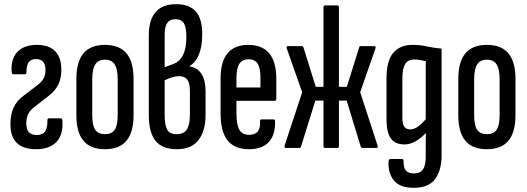

<svg xmlns="http://www.w3.org/2000/svg" viewBox="-20 -709 2526 920"><path d="M154 6Q91 6 60.5 -24Q30 -54 30 -114Q30 -159 44.5 -192Q59 -225 91 -249L158 -300Q180 -316 189 -333.5Q198 -351 198 -374Q198 -426 152 -426Q128 -426 117 -410Q106 -394 107 -364Q107 -353 100 -353H45Q37 -353 36 -364Q31 -425 62.5 -459.5Q94 -494 157 -494Q214 -494 244 -464Q274 -434 274 -375Q274 -332 258.5 -302Q243 -272 210 -247L148 -199Q126 -183 116 -164Q106 -145 106 -118Q106 -89 118.5 -75.5Q131 -62 156 -62Q184 -62 196 -79Q208 -96 207 -132Q207 -142 215 -142H271Q278 -142 279 -132Q284 -64 250.5 -29Q217 6 154 6Z M483 6Q414 6 380 -34.5Q346 -75 346 -157V-330Q346 -413 380 -453.5Q414 -494 483 -494Q552 -494 586 -453.5Q620 -413 620 -330V-157Q620 -75 586 -34.5Q552 6 483 6ZM483 -66Q515 -66 529.5 -87Q544 -108 544 -158V-328Q544 -378 529.5 -400.5Q515 -423 483 -423Q451 -423 436.5 -400.5Q422 -378 422 -328V-158Q422 -108 436.5 -87Q451 -66 483 -66Z M828 6Q757 6 725 -34.5Q693 -75 693 -157V-539Q693 -614 726 -651.5Q759 -689 823 -689Q887 -689 918 -654.5Q949 -620 949 -544Q949 -487 933.5 -448.5Q918 -410 888 -392V-391Q926 -385 945.5 -355Q965 -325 965 -268V-160Q965 -80 930.5 -37Q896 6 828 6ZM827 -66Q861 -66 875.5 -89Q890 -112 890 -161V-271Q890 -311 877.5 -327.5Q865 -344 838 -344Q822 -344 804 -338.5Q786 -333 769 -324V-159Q769 -110 781 -88Q793 -66 827 -66ZM769 -387 807 -401Q840 -412 856.5 -444.5Q873 -477 873 -531Q873 -578 861 -597.5Q849 -617 821 -617Q795 -617 782 -600Q769 -583 769 -545Z M1174 6Q1104 6 1070.5 -36Q1037 -78 1037 -166V-332Q1037 -415 1071 -454.5Q1105 -494 1170 -494Q1236 -494 1270 -453.5Q1304 -413 1304 -332V-235Q1304 -226 1296 -226H1113V-165Q1113 -111 1127 -87Q1141 -63 1174 -63Q1202 -63 1215 -79Q1228 -95 1226 -127Q1225 -137 1233 -137H1290Q1298 -137 1298 -128Q1300 -63 1268 -28.5Q1236 6 1174 6ZM1113 -290H1228V-336Q1228 -383 1214.5 -404Q1201 -425 1171 -425Q1141 -425 1127 -403.5Q1113 -382 1113 -336Z M1349 0Q1345 0 1344 -3.5Q1343 -7 1344 -12L1428 -267L1354 -477Q1350 -488 1360 -488H1426Q1433 -488 1434 -482L1493 -293H1530V-673Q1530 -683 1537 -683H1597Q1604 -683 1604 -673V-293H1642L1701 -482Q1702 -488 1709 -488H1773Q1783 -488 1779 -477L1706 -267L1789 -12Q1791 -6 1789.5 -3Q1788 0 1785 0H1718Q1711 0 1709 -5L1641 -227H1604V-10Q1604 0 1597 0H1537Q1530 0 1530 -10V-227H1491L1422 -5Q1420 0 1414 0Z M1963 191Q1895 191 1866.5 154.5Q1838 118 1842 63Q1843 56 1846 54.5Q1849 53 1853 53H1906Q1914 53 1914 63Q1913 93 1924.5 107.5Q1936 122 1963 122Q1994 122 2007 102.5Q2020 83 2020 40V-17Q2020 -33 2020 -45.5Q2020 -58 2021 -70H2019Q1996 -46 1970.5 -31.5Q1945 -17 1918 -17Q1873 -17 1852.5 -46Q1832 -75 1832 -138V-333Q1832 -418 1864.5 -456Q1897 -494 1956 -494Q1993 -494 2026.5 -486.5Q2060 -479 2096 -476V34Q2096 108 2064.5 149.5Q2033 191 1963 191ZM1946 -89Q1964 -89 1983 -102.5Q2002 -116 2020 -138V-416Q2008 -419 1993 -421.5Q1978 -424 1965 -424Q1935 -424 1921.5 -402Q1908 -380 1908 -333V-146Q1908 -115 1917 -102Q1926 -89 1946 -89Z M2313 6Q2244 6 2210 -34.5Q2176 -75 2176 -157V-330Q2176 -413 2210 -453.5Q2244 -494 2313 -494Q2382 -494 2416 -453.5Q2450 -413 2450 -330V-157Q2450 -75 2416 -34.5Q2382 6 2313 6ZM2313 -66Q2345 -66 2359.5 -87Q2374 -108 2374 -158V-328Q2374 -378 2359.5 -400.5Q2345 -423 2313 -423Q2281 -423 2266.5 -400.5Q2252 -378 2252 -328V-158Q2252 -108 2266.5 -87Q2281 -66 2313 -66Z"/></svg>

Font: Sofia Sans Extra Condensed Medium
Style: Regular
Weight: 500
Version: Version 4.100